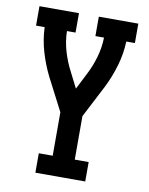

<svg xmlns="http://www.w3.org/2000/svg" viewBox="-83 -796 666 857"><g transform="rotate(10 250.0 -367.5)"><path d="M137 0V-88H200V-285L185 -314L124 -432Q99 -482 83 -536.5Q67 -591 65 -647H26V-735H205V-647H166Q167 -601 180 -556.5Q193 -512 214 -472L250 -401L286 -472Q307 -512 320 -556.5Q333 -601 334 -647H295V-735H474V-647H435Q433 -591 417 -536.5Q401 -482 376 -432L300 -285V-88H363V0Z"/></g></svg>

Font: Iosevka Curly Slab Semibold
Style: Regular
Weight: 600
Monospace: yes
Designer: Belleve Invis
Foundry: Belleve Invis
Version: Version 22.1.2; ttfautohint (v1.8.4)